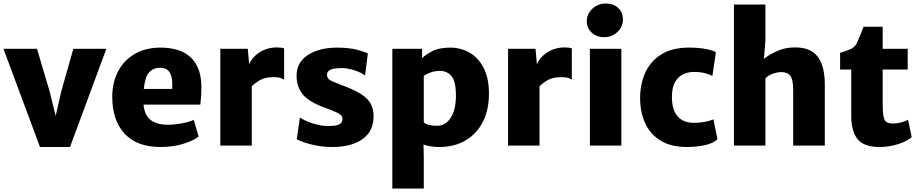

<svg xmlns="http://www.w3.org/2000/svg" viewBox="-23 -838 5291 1105"><path d="M207 8 -3 -557H190L262 -314L297.5 -171L330 -314L399 -557H589L380 8Z M900 8Q765 8 694 -68.8Q623 -145.5 623 -281Q623 -362 656 -426Q689 -490 751.2 -527Q813.5 -564 902 -564Q946.5 -564 988 -553.8Q1029.5 -543.5 1062.5 -518.2Q1095.5 -493 1115.5 -449Q1135.5 -405 1136 -338Q1136 -308 1134.2 -281Q1132.5 -254 1130 -236H803Q809 -173.5 845 -146.8Q881 -120 942 -120Q969 -120 998.5 -124Q1028 -128 1053.2 -134.5Q1078.5 -141 1092 -148L1120 -52Q1092.5 -29.5 1033.5 -10.8Q974.5 8 900 8ZM898 -448Q859.5 -448 835.5 -421.8Q811.5 -395.5 804.5 -326H968Q972 -387 955.8 -417.5Q939.5 -448 898 -448Z M1245 0V-557H1403L1411 -467.5Q1428.5 -510 1472 -537.5Q1515.5 -565 1571 -565Q1583 -565 1595 -563.5Q1607 -562 1612 -559V-380Q1605.5 -384.5 1591.5 -389.2Q1577.5 -394 1552 -394Q1502 -394 1472 -376.2Q1442 -358.5 1426 -341V0Z M1685 -37 1703 -162Q1711 -155 1736.2 -143.2Q1761.5 -131.5 1796 -122.2Q1830.5 -113 1867 -113Q1910.5 -112.5 1929.2 -122.2Q1948 -132 1948 -153Q1948 -175 1918.5 -189Q1889 -203 1847 -218Q1755.5 -251 1719.5 -294.8Q1683.5 -338.5 1684 -402Q1684 -456 1715.2 -492Q1746.5 -528 1799 -546Q1851.5 -564 1915 -564Q1983.5 -564 2029.5 -552.2Q2075.5 -540.5 2094 -530L2078 -403Q2068 -412 2046.5 -422Q2025 -432 1998 -439Q1971 -446 1944 -446Q1897.5 -446 1878.2 -436.5Q1859 -427 1859 -408Q1859 -385.5 1879.5 -375Q1900 -364.5 1944 -348Q2010 -324 2050.2 -299.5Q2090.5 -275 2108.8 -244Q2127 -213 2127 -169Q2127 -82 2062.8 -37Q1998.5 8 1892 8Q1846 8 1804.5 0.8Q1763 -6.5 1731.8 -17Q1700.5 -27.5 1685 -37Z M2235 247V-557H2406V-503.5Q2425.5 -522.5 2464.5 -543.2Q2503.5 -564 2569 -564Q2628.5 -564 2679 -535.2Q2729.5 -506.5 2760.2 -447.8Q2791 -389 2791 -299Q2791 -204.5 2755.5 -135.8Q2720 -67 2655.8 -29.5Q2591.5 8 2506 8Q2476.5 8 2453.5 3.8Q2430.5 -0.5 2414.5 -6L2416 68V247ZM2416 -134Q2426.5 -123.5 2447 -118.8Q2467.5 -114 2492 -114Q2540 -114 2570.2 -158.8Q2600.5 -203.5 2601 -288Q2601 -368.5 2576 -399.2Q2551 -430 2508 -430Q2481 -430 2455.8 -421.2Q2430.5 -412.5 2416 -401Z M2901 0V-557H3059L3067 -467.5Q3084.5 -510 3128 -537.5Q3171.5 -565 3227 -565Q3239 -565 3251 -563.5Q3263 -562 3268 -559V-380Q3261.5 -384.5 3247.5 -389.2Q3233.5 -394 3208 -394Q3158 -394 3128 -376.2Q3098 -358.5 3082 -341V0Z M3372 0V-557H3553V0ZM3454 -624Q3410.5 -624 3382.2 -650.2Q3354 -676.5 3354 -717Q3354 -744.5 3369 -767.5Q3384 -790.5 3408.8 -804.2Q3433.5 -818 3463 -818Q3507.5 -818 3534.8 -792.2Q3562 -766.5 3562 -725Q3562 -684 3530.5 -654Q3499 -624 3454 -624Z M3661 -273Q3661 -354.5 3691 -420.5Q3721 -486.5 3783.2 -525.2Q3845.5 -564 3943 -564Q3999.5 -564 4041.5 -555.5Q4083.5 -547 4097 -537L4077 -401Q4060.5 -410 4034.2 -417Q4008 -424 3968 -424Q3939 -424 3910.8 -411.5Q3882.5 -399 3863.8 -368.8Q3845 -338.5 3844 -286Q3843 -228.5 3859.8 -194.5Q3876.5 -160.5 3905.2 -145.8Q3934 -131 3969 -131Q4004.5 -131 4034.8 -137Q4065 -143 4083 -151L4106 -37Q4083 -13 4033.5 -2.5Q3984 8 3930 8Q3838 8 3778.5 -28.8Q3719 -65.5 3690 -129Q3661 -192.5 3661 -273Z M4201 0V-812H4382V-603L4373.5 -499Q4401 -522 4447.5 -543.2Q4494 -564.5 4547 -565Q4638 -567.5 4681 -514.2Q4724 -461 4724 -349V0H4542V-318Q4542 -382 4524.5 -403Q4507 -424 4471 -423Q4454 -423 4428.2 -415.2Q4402.5 -407.5 4382 -387V0Z M5039 8Q4949 8 4912.5 -37.2Q4876 -82.5 4876 -173V-438H4812V-534Q4849 -544.5 4873 -555.8Q4897 -567 4908 -590Q4916.5 -607.5 4927 -634.2Q4937.5 -661 4947 -684H5057V-557H5201V-438H5057V-240Q5057 -188 5062.8 -164Q5068.5 -140 5082.5 -133.5Q5096.5 -127 5121 -127Q5140 -127 5165.2 -134Q5190.5 -141 5203 -149L5224 -49Q5211 -36 5182.8 -22.8Q5154.5 -9.5 5117 -0.8Q5079.5 8 5039 8Z"/></svg>

Font: Merriweather Sans ExtraBold
Style: Regular
Weight: 800
Designer: Eben Sorkin
Foundry: Eben Sorkin
Version: Version 2.001; ttfautohint (v1.8.3)